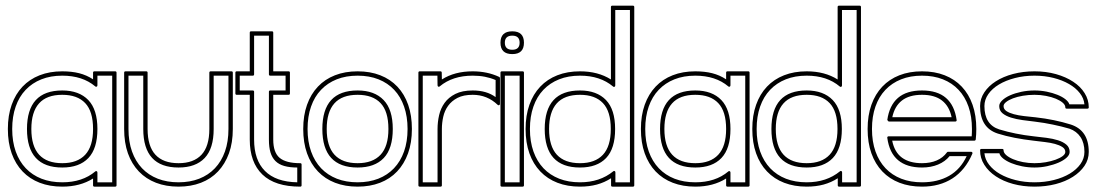

<svg xmlns="http://www.w3.org/2000/svg" viewBox="-20 -661 3946 691"><path d="M394.5 -404.3Q399.4 -404.3 399.4 -399.4V5.9Q399.4 10.7 394.5 10.7H319.8Q314.9 10.7 314.9 5.9V-18.6Q268.6 10.7 204.1 10.7Q159.2 10.7 123 -3.2Q86.9 -17.1 61.3 -43.9Q35.6 -70.8 22 -109.1Q8.3 -147.5 8.3 -196.8Q8.3 -245.6 22 -283.9Q35.6 -322.3 61 -349.1Q86.4 -376 122.6 -390.1Q158.7 -404.3 204.1 -404.3Q237.8 -404.3 264.9 -397.5Q292 -390.6 314.9 -375.5V-399.4Q314.9 -404.3 319.8 -404.3ZM286.6 -290Q258.3 -319.8 204.1 -319.8Q147.9 -319.8 120.4 -288.8Q92.8 -257.8 92.8 -196.8Q92.8 -134.8 120.8 -104.2Q148.9 -73.7 204.1 -73.7Q258.3 -73.7 286.6 -104Q314.9 -134.3 314.9 -196.8Q314.9 -260.3 286.6 -290ZM297.9 -300.8Q330.6 -266.6 330.6 -196.8Q330.6 -126.5 298.1 -92.3Q265.6 -58.1 204.1 -58.1Q77.1 -58.1 77.1 -196.8Q77.1 -335.4 204.1 -335.4Q264.6 -335.4 297.9 -300.8ZM330.6 -388.7V-354Q330.6 -350.6 327.9 -349.1Q325.2 -347.7 322.8 -350.1Q276.9 -388.7 204.1 -388.7Q162.1 -388.7 128.9 -375.5Q95.7 -362.3 72.3 -337.6Q48.8 -313 36.4 -277.3Q23.9 -241.7 23.9 -196.8Q23.9 -151.4 36.6 -115.7Q49.3 -80.1 72.8 -55.4Q96.2 -30.8 129.4 -17.8Q162.6 -4.9 204.1 -4.9Q276.4 -4.9 322.8 -43.9Q325.2 -46.4 327.9 -44.9Q330.6 -43.5 330.6 -40V-4.9H383.8V-388.7Z M817.9 -196.8Q817.9 -147.5 804 -109.1Q790 -70.8 764.6 -43.9Q739.3 -17.1 703.1 -3.2Q667 10.7 622.6 10.7Q577.6 10.7 541.5 -3.2Q505.4 -17.1 479.7 -43.9Q454.1 -70.8 440.4 -109.1Q426.8 -147.5 426.8 -196.8V-399.4Q426.8 -404.3 431.6 -404.3H506.3Q511.2 -404.3 511.2 -399.4V-196.8Q511.2 -134.8 539.3 -104.2Q567.4 -73.7 622.6 -73.7Q676.8 -73.7 705.1 -104Q733.4 -134.3 733.4 -196.8V-399.4Q733.4 -404.3 738.3 -404.3H813Q817.9 -404.3 817.9 -399.4ZM802.2 -388.7H749V-196.8Q749 -126.5 716.6 -92.3Q684.1 -58.1 622.6 -58.1Q495.6 -58.1 495.6 -196.8V-388.7H442.4V-196.8Q442.4 -151.4 455.1 -115.7Q467.8 -80.1 491.2 -55.4Q514.6 -30.8 547.9 -17.8Q581.1 -4.9 622.6 -4.9Q663.6 -4.9 696.8 -17.8Q730 -30.8 753.4 -55.4Q776.9 -80.1 789.6 -115.7Q802.2 -151.4 802.2 -196.8Z M827.1 -399.4Q827.1 -404.3 832 -404.3H878.9V-543.5Q878.9 -548.3 883.8 -548.3H958.5Q963.4 -548.3 963.4 -543.5V-404.3H1018.6Q1023.4 -404.3 1023.4 -399.4V-324.7Q1023.4 -319.8 1018.6 -319.8H963.4V-158.7Q963.4 -112.3 986.3 -93Q1009.3 -73.7 1060.5 -73.7Q1065.4 -73.7 1065.4 -68.8V5.9Q1065.4 10.7 1060.5 10.7Q969.7 10.7 924.3 -33Q878.9 -76.7 878.9 -158.7V-319.8H832Q827.1 -319.8 827.1 -324.7ZM842.8 -335.4H889.6Q894.5 -335.4 894.5 -330.6V-158.7Q894.5 -85 933.6 -45.7Q972.7 -6.3 1049.8 -4.9V-58.1Q1022.5 -58.1 1002.9 -63.7Q983.4 -69.3 971.2 -81.5Q959 -93.8 953.4 -112.5Q947.8 -131.3 947.8 -158.7V-330.6Q947.8 -335.4 952.6 -335.4H1007.8V-388.7H952.6Q947.8 -388.7 947.8 -393.6V-532.7H894.5V-393.6Q894.5 -388.7 889.6 -388.7H842.8Z M1267.1 -404.3Q1312.5 -404.3 1348.6 -390.1Q1384.8 -376 1410.2 -349.1Q1435.5 -322.3 1449 -283.9Q1462.4 -245.6 1462.4 -196.8Q1462.4 -147.5 1448.5 -109.1Q1434.6 -70.8 1409.2 -43.9Q1383.8 -17.1 1347.7 -3.2Q1311.5 10.7 1267.1 10.7Q1222.2 10.7 1186 -3.2Q1149.9 -17.1 1124.3 -43.9Q1098.6 -70.8 1085 -109.1Q1071.3 -147.5 1071.3 -196.8Q1071.3 -245.6 1085 -283.9Q1098.6 -322.3 1124 -349.1Q1149.4 -376 1185.5 -390.1Q1221.7 -404.3 1267.1 -404.3ZM1349.6 -290Q1321.3 -319.8 1267.1 -319.8Q1210.9 -319.8 1183.3 -288.8Q1155.8 -257.8 1155.8 -196.8Q1155.8 -134.8 1183.8 -104.2Q1211.9 -73.7 1267.1 -73.7Q1321.3 -73.7 1349.6 -104Q1377.9 -134.3 1377.9 -196.8Q1377.9 -260.3 1349.6 -290ZM1360.8 -300.8Q1393.6 -266.6 1393.6 -196.8Q1393.6 -126.5 1361.1 -92.3Q1328.6 -58.1 1267.1 -58.1Q1140.1 -58.1 1140.1 -196.8Q1140.1 -335.4 1267.1 -335.4Q1327.6 -335.4 1360.8 -300.8ZM1267.1 -388.7Q1225.1 -388.7 1191.9 -375.5Q1158.7 -362.3 1135.3 -337.6Q1111.8 -313 1099.4 -277.3Q1086.9 -241.7 1086.9 -196.8Q1086.9 -151.4 1099.6 -115.7Q1112.3 -80.1 1135.7 -55.4Q1159.2 -30.8 1192.4 -17.8Q1225.6 -4.9 1267.1 -4.9Q1308.1 -4.9 1341.3 -17.8Q1374.5 -30.8 1397.9 -55.4Q1421.4 -80.1 1434.1 -115.7Q1446.8 -151.4 1446.8 -196.8Q1446.8 -241.7 1434.3 -277.3Q1421.9 -313 1398.7 -337.6Q1375.5 -362.3 1342.3 -375.5Q1309.1 -388.7 1267.1 -388.7Z M1564.9 -404.3Q1569.8 -404.3 1569.8 -399.4L1570.3 -375Q1616.2 -404.3 1681.2 -404.3Q1707 -404.3 1730.7 -399.4Q1754.4 -394.5 1776.4 -384.3Q1779.3 -383.3 1779.3 -379.9V-287.1Q1779.3 -283.7 1776.4 -282.5Q1773.4 -281.2 1771 -283.7Q1733.4 -319.8 1681.2 -319.8Q1647.9 -319.8 1626.7 -308.8Q1605.5 -297.9 1592.8 -280.3Q1580.1 -262.7 1575.2 -240.7Q1570.3 -218.8 1570.3 -196.8V5.9Q1570.3 10.7 1565.4 10.7H1490.7Q1485.8 10.7 1485.8 5.9V-399.4Q1485.8 -404.3 1490.7 -404.3ZM1501.5 -388.7V-4.9H1554.7V-196.8Q1554.7 -221.7 1560.3 -246.3Q1565.9 -271 1580.1 -290.8Q1594.2 -310.5 1618.9 -323Q1643.6 -335.4 1681.2 -335.4Q1731.4 -335.4 1763.7 -311.5V-373Q1745.1 -380.9 1724.9 -384.8Q1704.6 -388.7 1681.2 -388.7Q1608.9 -388.7 1562.5 -350.1Q1560.1 -347.7 1557.4 -349.1Q1554.7 -350.6 1554.7 -354L1554.2 -388.7Z M1860.8 -404.3Q1865.7 -404.3 1865.7 -399.4V5.9Q1865.7 10.7 1860.8 10.7H1786.1Q1781.2 10.7 1781.2 5.9V-399.4Q1781.2 -404.3 1786.1 -404.3ZM1823.7 -466.3Q1781.2 -466.3 1781.2 -507.3Q1781.2 -548.3 1823.7 -548.3Q1865.7 -548.3 1865.7 -507.3Q1865.7 -466.3 1823.7 -466.3ZM1823.7 -481.9Q1850.1 -481.9 1850.1 -507.3Q1850.1 -532.7 1823.7 -532.7Q1796.9 -532.7 1796.9 -507.3Q1796.9 -481.9 1823.7 -481.9ZM1796.9 -388.7V-4.9H1850.1V-388.7Z M2257.8 -640.6Q2262.7 -640.6 2262.7 -635.7V5.9Q2262.7 10.7 2257.8 10.7H2184.1Q2179.2 10.7 2179.2 5.9V-19.5Q2155.8 -4.4 2128.2 3.2Q2100.6 10.7 2067.4 10.7Q2022.5 10.7 1986.3 -3.2Q1950.2 -17.1 1924.6 -43.9Q1898.9 -70.8 1885.3 -109.1Q1871.6 -147.5 1871.6 -196.8Q1871.6 -245.6 1885.3 -283.9Q1898.9 -322.3 1924.3 -349.1Q1949.7 -376 1985.8 -390.1Q2022 -404.3 2067.4 -404.3Q2132.3 -404.3 2178.7 -375V-635.7Q2178.7 -640.6 2183.6 -640.6ZM2149.9 -290Q2121.6 -319.8 2067.4 -319.8Q2011.2 -319.8 1983.6 -288.8Q1956.1 -257.8 1956.1 -196.8Q1956.1 -134.8 1984.1 -104.2Q2012.2 -73.7 2067.4 -73.7Q2121.6 -73.7 2149.9 -104Q2178.2 -134.3 2178.2 -196.8Q2178.2 -260.3 2149.9 -290ZM2161.1 -300.8Q2193.8 -266.6 2193.8 -196.8Q2193.8 -126.5 2161.4 -92.3Q2128.9 -58.1 2067.4 -58.1Q1940.4 -58.1 1940.4 -196.8Q1940.4 -335.4 2067.4 -335.4Q2127.9 -335.4 2161.1 -300.8ZM2194.3 -625V-353.5Q2194.3 -350.1 2191.7 -348.6Q2189 -347.2 2186.5 -349.6Q2140.1 -388.7 2067.4 -388.7Q2025.4 -388.7 1992.2 -375.5Q1959 -362.3 1935.5 -337.6Q1912.1 -313 1899.7 -277.3Q1887.2 -241.7 1887.2 -196.8Q1887.2 -151.4 1899.9 -115.7Q1912.6 -80.1 1936 -55.4Q1959.5 -30.8 1992.7 -17.8Q2025.9 -4.9 2067.4 -4.9Q2138.7 -4.9 2187 -44.4Q2189.5 -46.9 2192.1 -45.4Q2194.8 -43.9 2194.8 -40.5V-4.9H2247.1V-625Z M2672.9 -404.3Q2677.7 -404.3 2677.7 -399.4V5.9Q2677.7 10.7 2672.9 10.7H2598.1Q2593.3 10.7 2593.3 5.9V-18.6Q2546.9 10.7 2482.4 10.7Q2437.5 10.7 2401.4 -3.2Q2365.2 -17.1 2339.6 -43.9Q2314 -70.8 2300.3 -109.1Q2286.6 -147.5 2286.6 -196.8Q2286.6 -245.6 2300.3 -283.9Q2314 -322.3 2339.4 -349.1Q2364.7 -376 2400.9 -390.1Q2437 -404.3 2482.4 -404.3Q2516.1 -404.3 2543.2 -397.5Q2570.3 -390.6 2593.3 -375.5V-399.4Q2593.3 -404.3 2598.1 -404.3ZM2564.9 -290Q2536.6 -319.8 2482.4 -319.8Q2426.3 -319.8 2398.7 -288.8Q2371.1 -257.8 2371.1 -196.8Q2371.1 -134.8 2399.2 -104.2Q2427.2 -73.7 2482.4 -73.7Q2536.6 -73.7 2564.9 -104Q2593.3 -134.3 2593.3 -196.8Q2593.3 -260.3 2564.9 -290ZM2576.2 -300.8Q2608.9 -266.6 2608.9 -196.8Q2608.9 -126.5 2576.4 -92.3Q2543.9 -58.1 2482.4 -58.1Q2355.5 -58.1 2355.5 -196.8Q2355.5 -335.4 2482.4 -335.4Q2543 -335.4 2576.2 -300.8ZM2608.9 -388.7V-354Q2608.9 -350.6 2606.2 -349.1Q2603.5 -347.7 2601.1 -350.1Q2555.2 -388.7 2482.4 -388.7Q2440.4 -388.7 2407.2 -375.5Q2374 -362.3 2350.6 -337.6Q2327.1 -313 2314.7 -277.3Q2302.2 -241.7 2302.2 -196.8Q2302.2 -151.4 2314.9 -115.7Q2327.6 -80.1 2351.1 -55.4Q2374.5 -30.8 2407.7 -17.8Q2440.9 -4.9 2482.4 -4.9Q2554.7 -4.9 2601.1 -43.9Q2603.5 -46.4 2606.2 -44.9Q2608.9 -43.5 2608.9 -40V-4.9H2662.1V-388.7Z M3073.7 -640.6Q3078.6 -640.6 3078.6 -635.7V5.9Q3078.6 10.7 3073.7 10.7H3000Q2995.1 10.7 2995.1 5.9V-19.5Q2971.7 -4.4 2944.1 3.2Q2916.5 10.7 2883.3 10.7Q2838.4 10.7 2802.2 -3.2Q2766.1 -17.1 2740.5 -43.9Q2714.8 -70.8 2701.2 -109.1Q2687.5 -147.5 2687.5 -196.8Q2687.5 -245.6 2701.2 -283.9Q2714.8 -322.3 2740.2 -349.1Q2765.6 -376 2801.8 -390.1Q2837.9 -404.3 2883.3 -404.3Q2948.2 -404.3 2994.6 -375V-635.7Q2994.6 -640.6 2999.5 -640.6ZM2965.8 -290Q2937.5 -319.8 2883.3 -319.8Q2827.1 -319.8 2799.6 -288.8Q2772 -257.8 2772 -196.8Q2772 -134.8 2800 -104.2Q2828.1 -73.7 2883.3 -73.7Q2937.5 -73.7 2965.8 -104Q2994.1 -134.3 2994.1 -196.8Q2994.1 -260.3 2965.8 -290ZM2977.1 -300.8Q3009.8 -266.6 3009.8 -196.8Q3009.8 -126.5 2977.3 -92.3Q2944.8 -58.1 2883.3 -58.1Q2756.3 -58.1 2756.3 -196.8Q2756.3 -335.4 2883.3 -335.4Q2943.8 -335.4 2977.1 -300.8ZM3010.3 -625V-353.5Q3010.3 -350.1 3007.6 -348.6Q3004.9 -347.2 3002.4 -349.6Q2956.1 -388.7 2883.3 -388.7Q2841.3 -388.7 2808.1 -375.5Q2774.9 -362.3 2751.5 -337.6Q2728 -313 2715.6 -277.3Q2703.1 -241.7 2703.1 -196.8Q2703.1 -151.4 2715.8 -115.7Q2728.5 -80.1 2752 -55.4Q2775.4 -30.8 2808.6 -17.8Q2841.8 -4.9 2883.3 -4.9Q2954.6 -4.9 3002.9 -44.4Q3005.4 -46.9 3008.1 -45.4Q3010.7 -43.9 3010.7 -40.5V-4.9H3063V-625Z M3298.3 -404.3Q3343.8 -404.3 3379.9 -390.1Q3416 -376 3441.4 -349.1Q3466.8 -322.3 3480.2 -283.9Q3493.7 -245.6 3493.7 -196.8Q3493.7 -187.5 3493.2 -178.2Q3492.7 -168.9 3491.7 -159.2Q3490.7 -154.8 3486.8 -154.8H3190.9Q3199.2 -113.3 3226.3 -93.5Q3253.4 -73.7 3298.3 -73.7Q3328.1 -73.7 3351.1 -83.5Q3374 -93.3 3388.2 -112.8Q3388.7 -113.8 3389.9 -114.3Q3391.1 -114.7 3392.1 -114.7H3475.1Q3478 -114.7 3479.2 -112.5Q3480.5 -110.4 3479.5 -107.9Q3454.1 -48.8 3408 -19Q3361.8 10.7 3298.3 10.7Q3253.4 10.7 3217.3 -3.2Q3181.2 -17.1 3155.5 -43.9Q3129.9 -70.8 3116.2 -109.1Q3102.5 -147.5 3102.5 -196.8Q3102.5 -245.6 3116.2 -283.9Q3129.9 -322.3 3155.3 -349.1Q3180.7 -376 3216.8 -390.1Q3252.9 -404.3 3298.3 -404.3ZM3404.8 -239.3Q3396.5 -278.8 3370.1 -299.3Q3343.8 -319.8 3298.3 -319.8Q3252.4 -319.8 3226.1 -299.3Q3199.7 -278.8 3191.4 -239.3ZM3173.3 -229Q3180.7 -281.7 3211.7 -308.6Q3242.7 -335.4 3298.3 -335.4Q3353.5 -335.4 3384.5 -308.6Q3415.5 -281.7 3422.9 -229Q3423.3 -226.6 3421.9 -225.1Q3420.4 -223.6 3418 -223.6H3178.2ZM3298.3 -388.7Q3256.3 -388.7 3223.1 -375.5Q3189.9 -362.3 3166.5 -337.6Q3143.1 -313 3130.6 -277.3Q3118.2 -241.7 3118.2 -196.8Q3118.2 -151.4 3130.9 -115.7Q3143.6 -80.1 3167 -55.4Q3190.4 -30.8 3223.6 -17.8Q3256.8 -4.9 3298.3 -4.9Q3355 -4.9 3396 -28.3Q3437 -51.8 3459 -99.1H3397.5Q3381.8 -79.6 3356 -68.8Q3330.1 -58.1 3298.3 -58.1Q3243.7 -58.1 3212.2 -84.5Q3180.7 -110.8 3173.3 -165Q3172.9 -167.5 3174.3 -168.9Q3175.8 -170.4 3178.2 -170.4H3477.1Q3477.5 -177.2 3477.8 -183.6Q3478 -189.9 3478 -196.8Q3478 -241.7 3465.6 -277.3Q3453.1 -313 3429.9 -337.6Q3406.7 -362.3 3373.5 -375.5Q3340.3 -388.7 3298.3 -388.7Z M3818.8 -270Q3814 -270 3814 -274.9Q3814 -283.2 3804.7 -291.3Q3795.4 -299.3 3780 -305.7Q3764.6 -312 3744.6 -315.9Q3724.6 -319.8 3703.1 -319.8Q3681.6 -319.8 3661.4 -316.4Q3641.1 -313 3625.7 -307.1Q3610.4 -301.3 3601.1 -293.9Q3591.8 -286.6 3591.8 -279.3Q3591.8 -268.1 3602.1 -261.2Q3612.3 -254.4 3628.7 -250Q3645 -245.6 3665.8 -243.2Q3686.5 -240.7 3707 -238.8Q3741.7 -234.9 3772.7 -228.5Q3803.7 -222.2 3833.5 -212.9Q3898.4 -191.9 3898.4 -114.3Q3898.4 -86.9 3883.1 -64.2Q3867.7 -41.5 3841.3 -24.7Q3814.9 -7.8 3779.3 1.5Q3743.7 10.7 3703.1 10.7Q3662.1 10.7 3626.2 1Q3590.3 -8.8 3564 -26.4Q3537.6 -43.9 3522.5 -67.9Q3507.3 -91.8 3507.3 -120.1Q3507.3 -125 3512.2 -125H3586.9Q3591.8 -125 3591.8 -120.1Q3591.8 -111.3 3601.1 -103Q3610.4 -94.7 3626 -88.1Q3641.6 -81.5 3661.6 -77.6Q3681.6 -73.7 3703.1 -73.7Q3723.6 -73.7 3743.4 -77.1Q3763.2 -80.6 3778.8 -86.2Q3794.4 -91.8 3804.2 -99.1Q3814 -106.4 3814 -114.3Q3814 -125 3803.5 -131.8Q3793 -138.7 3776.6 -143.1Q3760.3 -147.5 3739.7 -149.9Q3719.2 -152.3 3698.7 -154.8Q3665 -158.7 3632.1 -165Q3599.1 -171.4 3571.3 -180.2Q3507.3 -200.7 3507.3 -279.3Q3507.3 -305.7 3522.5 -328.6Q3537.6 -351.6 3564 -368.4Q3590.3 -385.3 3626.2 -394.8Q3662.1 -404.3 3703.1 -404.3Q3744.6 -404.3 3780.3 -394.3Q3815.9 -384.3 3842.3 -366.9Q3868.7 -349.6 3883.5 -325.9Q3898.4 -302.2 3898.4 -274.9Q3898.4 -270 3893.6 -270ZM3882.8 -285.6Q3880.9 -307.1 3866.2 -325.9Q3851.6 -344.7 3827.4 -358.6Q3803.2 -372.6 3771.5 -380.6Q3739.7 -388.7 3703.1 -388.7Q3665.5 -388.7 3632.6 -380.1Q3599.6 -371.6 3575.2 -356.9Q3550.8 -342.3 3536.9 -322.3Q3522.9 -302.2 3522.9 -279.3Q3522.9 -212.4 3576.2 -195.3Q3633.8 -177.7 3700.2 -170.4Q3723.1 -168 3746.1 -165Q3769 -162.1 3787.6 -156.2Q3806.2 -150.4 3817.9 -140.4Q3829.6 -130.4 3829.6 -114.3Q3829.6 -103.5 3818.6 -93.5Q3807.6 -83.5 3789.6 -75.7Q3771.5 -67.9 3749 -63Q3726.6 -58.1 3703.1 -58.1Q3680.2 -58.1 3658.4 -62.5Q3636.7 -66.9 3619.4 -74Q3602.1 -81.1 3590.6 -90.3Q3579.1 -99.6 3576.7 -109.4H3522.9Q3524.9 -87.4 3539.8 -68.1Q3554.7 -48.8 3578.9 -34.9Q3603 -21 3635 -12.9Q3667 -4.9 3703.1 -4.9Q3740.2 -4.9 3772.9 -13.2Q3805.7 -21.5 3830.1 -36.1Q3854.5 -50.8 3868.7 -70.8Q3882.8 -90.8 3882.8 -114.3Q3882.8 -146.5 3868.7 -167.7Q3854.5 -189 3829.1 -197.8Q3800.8 -206.1 3769.3 -212.6Q3737.8 -219.2 3705.6 -223.1Q3683.1 -225.6 3660.2 -228.8Q3637.2 -231.9 3618.4 -237.8Q3599.6 -243.7 3587.9 -253.4Q3576.2 -263.2 3576.2 -279.3Q3576.2 -289.6 3586.9 -299.8Q3597.7 -310.1 3615.2 -317.9Q3632.8 -325.7 3655.8 -330.6Q3678.7 -335.4 3703.1 -335.4Q3725.6 -335.4 3747.1 -331.1Q3768.6 -326.7 3785.6 -319.8Q3802.7 -313 3814.2 -304Q3825.7 -294.9 3828.6 -285.6Z"/></svg>

Font: Fibel Sued Kontur LRS
Style: Regular
Weight: 400
Designer: Peter Wiegel
Foundry: Peter Wiegel
Version: Version 000.000